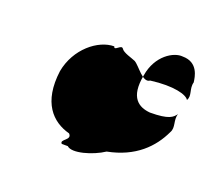

<svg xmlns="http://www.w3.org/2000/svg" viewBox="-73 -430 602 541"><g transform="rotate(20 228.5 -159.5)"><path d="M80 -180C67 -82 111 -38 164 -24C180 -8 143 0 155 11H173C189 27 248 10 281 -12C363 -28 407 -74 431 -125C441 -142 427 -160 434 -180C425 -168 415 -157 358 -157C324 -160 292 -178 306 -250C316 -312 364 -340 391 -337C438 -337 443 -294 445 -279C439 -258 454 -242 444 -226C437 -239 397 -251 328 -242C309 -228 284 -270 268 -279C257 -284 231 -290 225 -300C218 -311 203 -284 200 -298C152 -298 93 -251 80 -180Z"/></g></svg>

Font: pokerface
Style: oblique
Weight: 400
Version: Version 1